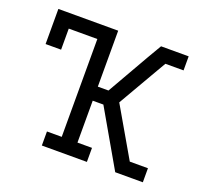

<svg xmlns="http://www.w3.org/2000/svg" viewBox="-96 -633 793 745"><g transform="rotate(20 300.0 -260.0)"><path d="M146 0V-58H207V-462H89V-375H25V-520H272V-289H316L415 -462L449 -520H563V-462H488L452 -400L371 -260L488 -58H563V0H449L316 -231H272V-58H332V0Z"/></g></svg>

Font: Iosevka Etoile Light
Style: Regular
Weight: 300
Designer: Belleve Invis
Foundry: Belleve Invis
Version: Version 25.0.1; ttfautohint (v1.8.4)